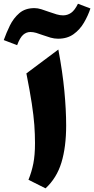

<svg xmlns="http://www.w3.org/2000/svg" viewBox="-111 -1005 506 1032"><path d="M74.2 -961.4Q91.8 -961.4 111.1 -955.3Q130.4 -949.2 153.3 -940.9Q175.3 -933.1 193.6 -927.7Q211.9 -922.4 228 -922.4Q251.5 -922.4 271 -935.8Q290.5 -949.2 308.1 -984.9L375 -959.5Q362.3 -920.9 340.3 -883.3Q318.4 -845.7 284.4 -821.3Q250.5 -796.9 201.2 -796.9Q181.2 -796.9 160.6 -802.7Q140.1 -808.6 118.7 -816.4Q99.6 -823.7 83.3 -828.4Q66.9 -833 52.2 -833Q30.8 -833 13.4 -817.9Q-3.9 -802.7 -19 -762.2L-90.8 -789.6Q-77.1 -828.1 -57.9 -867.7Q-38.6 -907.2 -7.1 -934.3Q24.4 -961.4 74.2 -961.4ZM202.6 -738.8Q225.1 -619.1 234.9 -516.8Q244.6 -414.6 244.6 -330.1Q244.6 -214.8 219.2 -131.3Q193.8 -47.9 133.8 7.3L42 -38.6Q59.1 -80.6 68.1 -125.7Q77.1 -170.9 77.1 -235.8Q77.1 -283.7 73.5 -333.5Q69.8 -383.3 59.8 -449Q49.8 -514.6 30.8 -610.4Z"/></svg>

Font: Pinar-DS2-FD ExtraBold
Style: Regular
Weight: 800
Designer: Amin Abedi
Version: Version 3.000